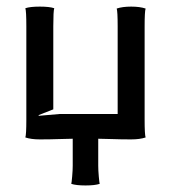

<svg xmlns="http://www.w3.org/2000/svg" viewBox="-20 -422 520 584"><path d="M60.1 -58.1V-341.8Q60.1 -388.2 57.1 -397Q71.8 -401.9 101.1 -401.9Q130.4 -401.9 145 -397Q142.1 -388.2 142.1 -341.8V-89.4L97.2 -71.8L98.1 -69.8L161.1 -75.2H337.9V-341.8Q337.9 -387.2 335 -396Q352.5 -401.9 378.9 -401.9Q405.3 -401.9 422.9 -396Q419.9 -387.2 419.9 -341.8V-58.1Q419.9 -12.7 422.9 -3.9Q405.3 2 378.9 2Q347.7 2 320.3 1Q293 0 278.8 0V82Q278.8 95.7 280.5 115Q282.2 134.3 283.2 137.2Q268.6 142.1 240.2 142.1Q211.4 142.1 196.8 137.2Q197.8 134.3 199.5 115Q201.2 95.7 201.2 82V0Q187 0 159.7 1Q132.3 2 101.1 2Q74.7 2 57.1 -3.9Q60.1 -12.7 60.1 -58.1Z"/></svg>

Font: Nikodecs
Style: Medium
Weight: 500
Version: Version 0.29